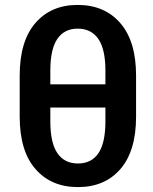

<svg xmlns="http://www.w3.org/2000/svg" viewBox="-20 -741 613 771"><path d="M293 10.3Q185.5 10.3 122.3 -62.3Q59.1 -134.8 59.1 -272.9V-437.5Q59.1 -575.2 121.8 -648.2Q184.6 -721.2 292 -721.2Q399.9 -721.2 463.1 -648.2Q526.4 -575.2 526.4 -437.5V-272.9Q526.4 -134.8 463.6 -62.3Q400.9 10.3 293 10.3ZM293 -84.5Q347.2 -84.5 375.2 -125.7Q403.3 -167 403.3 -253.9V-309.1H182.1V-253.9Q182.1 -167.5 210.4 -126Q238.8 -84.5 293 -84.5ZM182.1 -402.3H403.3V-457.5Q403.3 -543.5 374.8 -584.7Q346.2 -626 292 -626Q238.3 -626 210.2 -584.7Q182.1 -543.5 182.1 -457.5Z"/></svg>

Font: Roboto Slab LO Medium
Style: Regular
Weight: 500
Designer: Google
Version: Version 2.000